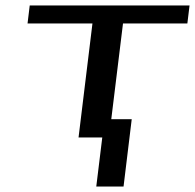

<svg xmlns="http://www.w3.org/2000/svg" viewBox="-20 -504 715 704"><path d="M433 180 463 -67H388L431 -418H667L675 -484H89L81 -418H319L268 0H355L333 180Z"/></svg>

Font: Gamestation Extended
Style: Italic
Weight: 400
Width: 7
Designer: Jonas Hecksher
Foundry: Jonas Hecksher, Playtypeª, e-types AS
Version: Version 1.003